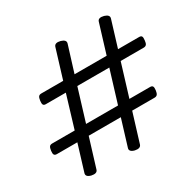

<svg xmlns="http://www.w3.org/2000/svg" viewBox="-193 -1103 1346 1331"><g transform="rotate(-30 480.0 -437.5)"><path d="M170 20Q128 9 137 -19L201 -228H37Q22 -228 16.5 -237Q11 -246 14 -268Q17 -291 24 -299.5Q31 -308 46 -308H226L304 -566H144Q129 -566 124 -575Q119 -584 122 -606Q125 -629 132 -637.5Q139 -646 154 -646H329L400 -878Q409 -905 452 -894Q493 -882 485 -855L420 -646H677L748 -878Q756 -905 799 -894Q840 -882 832 -855L768 -646H937Q952 -646 957 -637.5Q962 -629 959 -606Q957 -584 949.5 -575Q942 -566 927 -566H743L664 -308H829Q844 -308 849.5 -299.5Q855 -291 852 -268Q849 -246 841.5 -237Q834 -228 819 -228H640L569 3Q560 29 518 20Q498 15 489 5Q480 -5 485 -19L549 -228H292L221 3Q213 29 170 20ZM317 -308H573L652 -566H396Z"/></g></svg>

Font: Playwrite GB S
Style: Italic
Weight: 400
Italic angle: -7°
Designer: Veronika Burian, José Scaglione
Foundry: TypeTogether
Version: Version 1.000